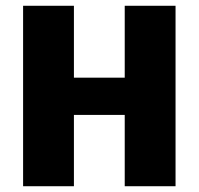

<svg xmlns="http://www.w3.org/2000/svg" viewBox="-20 -645 688 665"><path d="M236 0H60V-625H236ZM412 -625H588V0H412ZM428 -247H220V-376H428Z"/></svg>

Font: Changa ExtraLight
Style: Bold
Weight: 700
Version: Version 3.002; ttfautohint (v1.8.2)